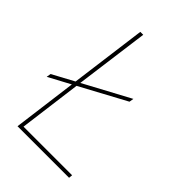

<svg xmlns="http://www.w3.org/2000/svg" viewBox="-228 -878 975 975"><g transform="rotate(45 259.5 -390.0)"><path d="M17.1 -306.2 133.8 -369.1 188 -779.8H209L155.8 -380.9L403.8 -514.2L399.9 -490.2L152.8 -356.9L108.9 -20H458L456.1 0H85.9L130.9 -345.2L13.2 -282.2Z"/></g></svg>

Font: Cooper Hewitt
Style: Thin Italic
Weight: 702
Designer: Village Type and Design LLC
Foundry: Cooper Hewitt Smithsonian Design Museum
Version: 1.000